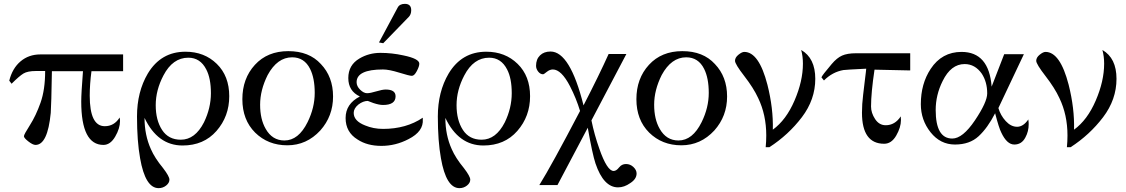

<svg xmlns="http://www.w3.org/2000/svg" viewBox="-20 -738 5837 995"><path d="M618 -456V-369H454Q445 -302 445 -242Q445 -84 523 -84Q572 -84 600 -129Q602 -119 602 -111Q602 -73 577 -30Q552 13 516 13Q401 13 401 -212Q401 -254 410 -369H249Q246 -192 243 -153Q227 13 164 13Q150 13 127 -5Q104 -23 104 -32Q104 -41 135 -89.5Q166 -138 190 -205.5Q214 -273 214 -370H166Q123 -370 101.5 -357Q80 -344 40 -304L28 -320Q44 -384 86.5 -420Q129 -456 189 -456Z M941 -470Q1039 -470 1103.5 -407Q1168 -344 1168 -239.5Q1168 -135 1102 -59.5Q1036 16 926 16Q797 16 729 -127Q729 -38 762 35Q782 81 825 133Q858 176 858 193Q858 210 841 223.5Q824 237 802 237Q733 237 706 82Q690 -7 690 -134.5Q690 -262 746 -357Q814 -470 941 -470ZM1037 -104Q1073 -178 1073 -255Q1073 -332 1049 -378Q1018 -439 956 -439Q875 -439 827 -347Q787 -271 787 -193Q787 -115 820 -64.5Q853 -14 917 -14Q991 -14 1037 -104Z M1643 -406Q1706 -340 1706 -238Q1706 -136 1640 -62Q1569 15 1469 15Q1369 15 1302 -51Q1236 -117 1236 -224Q1236 -331 1301 -402Q1366 -473 1474 -473Q1582 -473 1643 -406ZM1574 -105Q1611 -180 1611 -256.5Q1611 -333 1587 -381Q1557 -441 1494 -441Q1417 -441 1367 -349Q1328 -271 1328 -195.5Q1328 -120 1357 -70Q1391 -10 1454 -10Q1527 -10 1574 -105Z M2111 -685Q2111 -663 2098 -650L1966 -514L1944 -518L2041 -699Q2051 -718 2078 -718Q2111 -718 2111 -685ZM2171 -128V-120Q2176 -57 2097 -17Q2030 18 1956.5 18Q1883 18 1833 -15Q1771 -53 1771 -126.5Q1771 -200 1845 -238Q1785 -266 1785 -333.5Q1785 -401 1843 -435Q1892 -464 1951.5 -464Q2011 -464 2070 -451Q2153 -434 2153 -408Q2153 -394 2140 -369.5Q2127 -345 2114.5 -345Q2102 -345 2049 -361.5Q1996 -378 1965 -378Q1828 -378 1828 -312Q1828 -291 1846.5 -273Q1865 -255 1882 -255Q1899 -255 1930 -264.5Q1961 -274 1979 -274Q2030 -274 2030 -239Q2030 -194 1965 -194Q1945 -194 1915 -204L1886 -215Q1862 -215 1837 -196Q1813 -176 1813 -153Q1813 -111 1872 -88Q1915 -70 1965 -70Q2085 -70 2171 -128Z M2500 -470Q2598 -470 2662.5 -407Q2727 -344 2727 -239.5Q2727 -135 2661 -59.5Q2595 16 2485 16Q2356 16 2288 -127Q2288 -38 2321 35Q2341 81 2384 133Q2417 176 2417 193Q2417 210 2400 223.5Q2383 237 2361 237Q2292 237 2265 82Q2249 -7 2249 -134.5Q2249 -262 2305 -357Q2373 -470 2500 -470ZM2596 -104Q2632 -178 2632 -255Q2632 -332 2608 -378Q2577 -439 2515 -439Q2434 -439 2386 -347Q2346 -271 2346 -193Q2346 -115 2379 -64.5Q2412 -14 2476 -14Q2550 -14 2596 -104Z M3279 161Q3279 190 3246 211Q3215 233 3183 233Q3108 233 3066 109Q3050 61 3026 -76L2869 221H2775Q2838 120 2986 -163Q2966 -229 2934 -291Q2889 -378 2845 -378Q2829 -378 2813.5 -365.5Q2798 -353 2795 -353Q2780 -353 2769 -367Q2758 -381 2758 -397Q2758 -431 2778.5 -451Q2799 -471 2833 -471Q2934 -471 3004 -192Q3085 -349 3134 -458H3226L3045 -114Q3060 -40 3086 33Q3126 148 3160 148Q3174 148 3188 130Q3202 112 3224 112Q3246 112 3262.5 127.5Q3279 143 3279 161Z M3685 -406Q3748 -340 3748 -238Q3748 -136 3682 -62Q3611 15 3511 15Q3411 15 3344 -51Q3278 -117 3278 -224Q3278 -331 3343 -402Q3408 -473 3516 -473Q3624 -473 3685 -406ZM3616 -105Q3653 -180 3653 -256.5Q3653 -333 3629 -381Q3599 -441 3536 -441Q3459 -441 3409 -349Q3370 -271 3370 -195.5Q3370 -120 3399 -70Q3433 -10 3496 -10Q3569 -10 3616 -105Z M4132 -479Q4205 -437 4205 -329.5Q4205 -222 4135.5 -130.5Q4066 -39 3967 25H3948Q3951 -5 3951 -36Q3951 -143 3909 -230Q3885 -282 3837 -344Q3789 -406 3789 -423Q3789 -440 3807 -454.5Q3825 -469 3837 -469Q3913 -469 3957 -299Q3988 -176 3985 -66Q4054 -116 4097.5 -217Q4141 -318 4141 -408Q4141 -446 4132 -479Z M4697 -462V-373L4512 -377Q4494 -257 4494 -186Q4494 -153 4515 -121Q4536 -89 4570 -89Q4618 -89 4648 -135Q4649 -130 4649 -116Q4649 -78 4624.5 -35.5Q4600 7 4562 7Q4447 7 4447 -154Q4447 -198 4453 -246.5Q4459 -295 4462 -322Q4465 -349 4467 -363Q4469 -377 4469 -382Q4365 -377 4351 -375Q4294 -365 4250 -321L4237 -337Q4239 -346 4290 -406Q4317 -438 4344 -450Q4371 -462 4416 -462Z M5311 -95Q5311 -57 5294 -26Q5275 11 5236.5 11Q5198 11 5169 -51Q5157 -74 5137 -151Q5098 -75 5051.5 -32Q5005 11 4929 11Q4853 11 4802.5 -52.5Q4752 -116 4752 -198Q4752 -304 4803 -381Q4861 -469 4963 -469Q5105 -469 5119 -289L5184 -457H5286L5154 -178Q5165 -140 5192 -110.5Q5219 -81 5251 -81Q5283 -81 5309 -119Q5311 -105 5311 -95ZM5096 -254Q5096 -313 5068 -356Q5033 -406 4979 -406Q4908 -406 4865 -318Q4829 -246 4829 -168Q4829 -20 4915 -20Q4969 -20 5032.5 -114.5Q5096 -209 5096 -254Z M5693 -479Q5766 -437 5766 -329.5Q5766 -222 5696.5 -130.5Q5627 -39 5528 25H5509Q5512 -5 5512 -36Q5512 -143 5470 -230Q5446 -282 5398 -344Q5350 -406 5350 -423Q5350 -440 5368 -454.5Q5386 -469 5398 -469Q5474 -469 5518 -299Q5549 -176 5546 -66Q5615 -116 5658.5 -217Q5702 -318 5702 -408Q5702 -446 5693 -479Z"/></svg>

Font: GFS Didot
Style: Regular
Weight: 400
Designer: Takis Katsoulidis and George D. Matthiopoulos
Foundry: Takis Katsoulidis and George D. Matthiopoulos
Version: Version 1.0